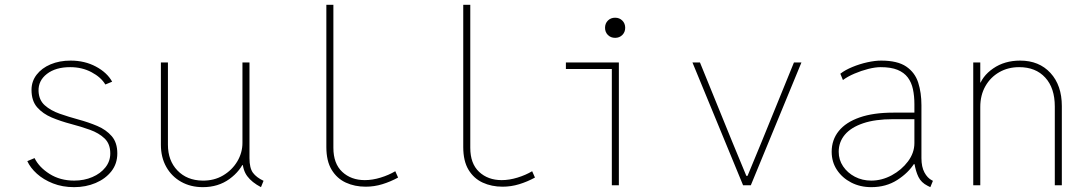

<svg xmlns="http://www.w3.org/2000/svg" viewBox="-20 -772 4540 800"><path d="M289.1 7.8Q240.2 7.8 200.7 -7.8Q161.1 -23.4 133.8 -48.1Q106.4 -72.8 93.8 -100.6L124 -113.3Q142.6 -75.2 186.5 -47.4Q230.5 -19.5 289.1 -19.5Q330.6 -19.5 364.7 -34.2Q398.9 -48.8 419.2 -74.5Q439.5 -100.1 439.5 -132.8Q439.5 -172.4 415.8 -195.1Q392.1 -217.8 354.7 -231.2Q317.4 -244.6 275.4 -255.6Q233.4 -266.6 196 -282.2Q158.7 -297.9 135 -324.7Q111.3 -351.6 111.3 -397.5Q111.3 -433.1 132.6 -460.7Q153.8 -488.3 190.7 -503.9Q227.5 -519.5 274.4 -519.5Q333 -519.5 379.6 -494.6Q426.3 -469.7 447.3 -431.6L418.9 -419.9Q400.9 -450.2 361.3 -471.2Q321.8 -492.2 272.5 -492.2Q211.9 -492.2 175.5 -464.1Q139.2 -436 140.6 -392.6Q142.1 -355 166.5 -333.3Q190.9 -311.5 228.3 -298.3Q265.6 -285.2 307.1 -273.9Q348.6 -262.7 385.5 -247.1Q422.4 -231.4 445.6 -204.6Q468.8 -177.7 468.8 -132.8Q468.8 -89.8 444.1 -58.3Q419.4 -26.9 378.4 -9.5Q337.4 7.8 289.1 7.8Z M825.2 7.8Q774.4 7.8 734.9 -14.4Q695.3 -36.6 672.9 -76.4Q650.4 -116.2 650.4 -168.9V-511.7H679.7V-168.9Q679.7 -103 719.2 -61.8Q758.8 -20.5 823.2 -19.5Q871.6 -18.6 909.2 -40.8Q946.8 -63 968.5 -99.1Q990.2 -135.3 990.2 -176.8V-511.7H1019.5V-113.3Q1019.5 -71.8 1033.9 -52.2Q1048.3 -32.7 1078.1 -18.6L1067.4 7.8Q1029.3 -12.2 1010.3 -37.8Q991.2 -63.5 990.2 -103.5L1004.9 -84H980.5L1001 -108.4Q982.9 -60.1 936 -26.1Q889.2 7.8 825.2 7.8Z M1503.9 5.9Q1458 5.9 1420.9 -11.2Q1383.8 -28.3 1361.8 -64.7Q1339.8 -101.1 1339.8 -159.2V-752H1369.1V-156.2Q1369.1 -90.3 1406 -55.9Q1442.9 -21.5 1500 -21.5Q1531.7 -21.5 1565.9 -32Q1600.1 -42.5 1627 -58.6L1638.7 -32.2Q1606.4 -14.6 1572.8 -4.4Q1539.1 5.9 1503.9 5.9Z M2074.2 5.9Q2028.3 5.9 1991.2 -11.2Q1954.1 -28.3 1932.1 -64.7Q1910.2 -101.1 1910.2 -159.2V-752H1939.5V-156.2Q1939.5 -90.3 1976.3 -55.9Q2013.2 -21.5 2070.3 -21.5Q2102.1 -21.5 2136.2 -32Q2170.4 -42.5 2197.3 -58.6L2209 -32.2Q2176.8 -14.6 2143.1 -4.4Q2109.4 5.9 2074.2 5.9Z M2529.3 0V-511.7H2558.6V0ZM2337.9 -484.4V-511.7H2558.6V-484.4ZM2543 -614.3Q2524.9 -614.3 2512.9 -626.2Q2501 -638.2 2501 -656.2Q2501 -674.3 2512.9 -686.3Q2524.9 -698.2 2543 -698.2Q2561 -698.2 2573 -686.3Q2585 -674.3 2585 -656.2Q2585 -638.2 2573 -626.2Q2561 -614.3 2543 -614.3Z M3076.2 0 2865.2 -511.7H2896.5L3031.2 -180.7L3089.8 -39.1H3094.7L3153.3 -180.7L3288.1 -511.7H3319.3L3108.4 0Z M3610.4 7.8Q3564 7.8 3526.6 -11.5Q3489.3 -30.8 3467.3 -64Q3445.3 -97.2 3445.3 -139.6Q3445.3 -189.5 3474.9 -226.1Q3504.4 -262.7 3561.8 -282.7Q3619.1 -302.7 3702.1 -302.7H3801.8V-275.4H3701.2Q3626.5 -275.4 3576.2 -258.3Q3525.9 -241.2 3500.2 -210.7Q3474.6 -180.2 3474.6 -139.6Q3474.6 -106 3492.9 -78.9Q3511.2 -51.8 3542 -35.6Q3572.8 -19.5 3610.4 -19.5Q3654.3 -19.5 3695.6 -41.7Q3736.8 -64 3763.4 -99.6Q3790 -135.3 3790 -175.8V-269.5V-274.4V-337.9Q3790 -372.1 3783.9 -400.4Q3777.8 -428.7 3762.5 -449.2Q3747.1 -469.7 3719.7 -481Q3692.4 -492.2 3649.4 -492.2Q3627.4 -492.2 3598.1 -484.9Q3568.8 -477.5 3540.3 -465.3Q3511.7 -453.1 3492.2 -438.5L3481.4 -464.8Q3501.5 -480.5 3531.7 -492.9Q3562 -505.4 3594 -512.5Q3626 -519.5 3651.4 -519.5Q3719.7 -519.5 3756.1 -494.6Q3792.5 -469.7 3805.9 -427.7Q3819.3 -385.7 3819.3 -334V-113.3Q3819.3 -76.7 3831.8 -53.5Q3844.2 -30.3 3863.3 -20.5L3867.2 -18.6L3856.4 7.8L3844.7 2Q3818.4 -11.2 3806.9 -34.7Q3795.4 -58.1 3790 -91.8L3793.9 -87.9H3782.2L3790 -91.8Q3765.1 -51.8 3718.5 -22Q3671.9 7.8 3610.4 7.8Z M4035.2 0V-511.7H4064.5V-427.7H4079.1L4057.6 -406.2Q4070.8 -454.1 4118.2 -486.8Q4165.5 -519.5 4230.5 -519.5Q4309.6 -519.5 4356.9 -468Q4404.3 -416.5 4404.3 -330.1V0H4375V-328.1Q4375 -405.3 4335.2 -448.7Q4295.4 -492.2 4226.6 -492.2Q4180.2 -492.2 4143.6 -471.2Q4106.9 -450.2 4085.7 -412.8Q4064.5 -375.5 4064.5 -326.2V0Z"/></svg>

Font: Reddit Mono ExtraLight
Style: Regular
Weight: 250
Monospace: yes
Designer: Stephen Hutchings
Foundry: Reddit
Version: Version 1.014